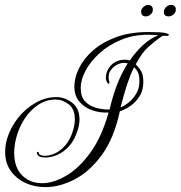

<svg xmlns="http://www.w3.org/2000/svg" viewBox="-20 -717 739 785"><path d="M166 48Q120 48 83 30.5Q46 13 23.5 -19Q1 -51 1 -96Q1 -109 3 -122.5Q5 -136 9 -150Q23 -196 53.5 -234.5Q84 -273 125 -296.5Q166 -320 211 -320Q245 -320 275 -297Q305 -274 305 -228Q305 -210 299 -189Q286 -145 262.5 -119.5Q239 -94 213.5 -83.5Q188 -73 167 -73Q137 -73 132 -87Q129 -95 133.5 -96Q138 -97 139 -91Q141 -80 165 -80Q182 -80 204 -89.5Q226 -99 247 -122.5Q268 -146 280 -188Q286 -211 286 -229Q286 -271 261 -290.5Q236 -310 207 -310Q169 -310 136.5 -288.5Q104 -267 81 -232Q58 -197 47 -156Q38 -122 38 -93Q38 -32 70.5 0Q103 32 152 32Q198 32 250.5 1.5Q303 -29 349.5 -93Q396 -157 424 -257Q390 -255 357.5 -266Q325 -277 304.5 -301.5Q284 -326 284 -363Q284 -399 303 -438Q322 -477 360 -510.5Q398 -544 454.5 -565Q511 -586 587 -586Q613 -586 633 -585Q653 -584 665 -579Q670 -579 670 -575Q670 -570 663 -570Q663 -570 660.5 -570.5Q658 -571 653 -571Q644 -571 639 -567Q616 -551 588.5 -527Q561 -503 535 -454Q549 -440 557.5 -425Q566 -410 566 -382Q566 -348 551 -324Q536 -300 514 -284.5Q492 -269 470 -262Q446 -151 396 -83Q346 -15 285 16.5Q224 48 166 48ZM428 -269Q440 -321 457 -366.5Q474 -412 502 -458Q498 -459 494.5 -459.5Q491 -460 487 -460Q473 -460 457.5 -452Q442 -444 431 -427Q427 -422 425.5 -414.5Q424 -407 424 -400Q424 -390 427 -384Q427 -384 427 -378Q427 -372 421 -376Q413 -384 413 -400Q413 -416 421 -432Q434 -455 452.5 -464Q471 -473 489 -473Q501 -473 511 -470Q534 -504 563.5 -531.5Q593 -559 627 -573Q619 -574 607.5 -574.5Q596 -575 585 -575Q525 -575 474.5 -554Q424 -533 387 -499.5Q350 -466 330 -428.5Q310 -391 310 -357Q310 -322 327.5 -303Q345 -284 372 -276.5Q399 -269 428 -269ZM473 -278Q485 -282 503 -295.5Q521 -309 535.5 -331.5Q550 -354 550 -385Q550 -408 544.5 -420Q539 -432 528 -442Q499 -384 473 -278ZM670 -650Q650 -650 650 -668Q650 -679 659 -688Q668 -697 680 -697Q688 -697 693.5 -692Q699 -687 699 -679Q699 -666 689.5 -658Q680 -650 670 -650ZM576 -650Q557 -650 557 -670Q557 -680 566.5 -688.5Q576 -697 586 -697Q595 -697 600 -691.5Q605 -686 605 -678Q605 -666 596 -658Q587 -650 576 -650Z"/></svg>

Font: Gwendolyn
Style: Regular
Weight: 400
Designer: Robert E. Leuschke
Foundry: Robert E. Leuschke
Version: Version 1.010; ttfautohint (v1.8.3)